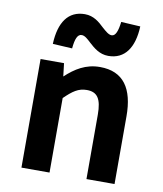

<svg xmlns="http://www.w3.org/2000/svg" viewBox="-82 -788 725 855"><g transform="rotate(10 281.0 -361.0)"><path d="M73 0H200V-337C237 -373 262 -391 300 -391C347 -391 367 -364 367 -291V0H494V-306C494 -431 447 -502 340 -502C276 -502 229 -472 186 -432L179 -491H73ZM115 -567 203 -562C207 -605 216 -628 235 -628C249 -628 262 -616 278 -601C300 -581 327 -557 367 -557C442 -557 481 -615 485 -711L398 -716C393 -675 384 -650 366 -650C352 -650 338 -663 322 -677C299 -699 273 -722 233 -722C158 -722 119 -665 115 -567Z"/></g></svg>

Font: Source Sans Pro SemBd
Style: Regular
Weight: 700
Designer: Paul D. Hunt
Foundry: Adobe Systems Incorporated
Version: Version 2.020;PS 2.0;hotconv 1.0.86;makeotf.lib2.5.63406